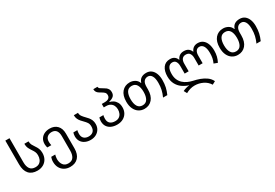

<svg xmlns="http://www.w3.org/2000/svg" viewBox="62 -2014 5015 3507"><g transform="rotate(-30 2569.5 -260.0)"><path d="M312 10Q197 10 136 -58.5Q75 -127 75 -259V-760H163V-250Q163 -165 198 -114Q233 -63 312 -63Q362 -63 394.5 -85.5Q427 -108 443 -146Q459 -184 459 -231Q459 -272 445.5 -302Q432 -332 412 -360Q388 -395 367.5 -435Q347 -475 347 -536H435Q435 -491 453 -457.5Q471 -424 495 -390Q518 -358 534 -319.5Q550 -281 550 -228Q550 -156 520 -102.5Q490 -49 436.5 -19.5Q383 10 312 10Z M866 250Q798 250 745.5 220.5Q693 191 664 138Q635 85 635 13Q635 -16 640.5 -41.5Q646 -67 653 -84H737Q732 -68 727.5 -42.5Q723 -17 723 5Q723 78 758.5 127.5Q794 177 866 177Q943 177 976.5 126Q1010 75 1010 -10V-314Q1010 -390 979 -431.5Q948 -473 883 -473Q825 -473 788.5 -440Q752 -407 752 -343Q752 -321 754.5 -301.5Q757 -282 761 -268H677Q673 -280 668.5 -300.5Q664 -321 664 -343Q664 -410 693.5 -455Q723 -500 772.5 -523Q822 -546 883 -546Q981 -546 1039.5 -486.5Q1098 -427 1098 -318V-6Q1098 116 1037 183Q976 250 866 250Z M1435 10Q1373 10 1322.5 -13Q1272 -36 1242.5 -81Q1213 -126 1213 -193Q1213 -215 1217.5 -235.5Q1222 -256 1226 -268H1310Q1306 -255 1303.5 -235.5Q1301 -216 1301 -193Q1301 -129 1337.5 -96Q1374 -63 1435 -63Q1496 -63 1531 -97Q1566 -131 1566 -198Q1566 -250 1544 -282.5Q1522 -315 1493 -343Q1469 -367 1445.5 -393.5Q1422 -420 1406 -454.5Q1390 -489 1390 -536H1478Q1478 -493 1501.5 -460.5Q1525 -428 1556 -397Q1581 -373 1604 -345Q1627 -317 1642 -281.5Q1657 -246 1657 -198Q1657 -136 1628 -89Q1599 -42 1549 -16Q1499 10 1435 10Z M1994 10Q1927 10 1874.5 -13Q1822 -36 1792 -81Q1762 -126 1762 -193Q1762 -215 1766.5 -235.5Q1771 -256 1775 -268H1859Q1855 -255 1852.5 -235.5Q1850 -216 1850 -193Q1850 -129 1888 -96Q1926 -63 1994 -63Q2044 -63 2077 -85Q2110 -107 2126 -144.5Q2142 -182 2142 -226Q2142 -268 2125.5 -304.5Q2109 -341 2073.5 -363.5Q2038 -386 1981 -386H1936V-459H1992Q2056 -459 2084 -482.5Q2112 -506 2112 -545Q2112 -584 2089 -605Q2066 -626 2037 -642Q2013 -656 1989.5 -671Q1966 -686 1951 -709.5Q1936 -733 1936 -770H2024Q2024 -744 2047.5 -727Q2071 -710 2102 -693Q2127 -680 2150 -662.5Q2173 -645 2188 -620Q2203 -595 2203 -557Q2203 -496 2165.5 -467Q2128 -438 2072 -424V-420Q2110 -413 2147 -389.5Q2184 -366 2208.5 -323.5Q2233 -281 2233 -216Q2233 -150 2203.5 -99Q2174 -48 2120 -19Q2066 10 1994 10Z M2570 10Q2506 10 2454.5 -22.5Q2403 -55 2373 -117.5Q2343 -180 2343 -269Q2343 -402 2405.5 -474Q2468 -546 2571 -546Q2627 -546 2676.5 -518Q2726 -490 2747 -433H2753Q2787 -546 2920 -546Q2983 -546 3026 -512.5Q3069 -479 3091.5 -420.5Q3114 -362 3114 -286Q3114 -201 3099 -135.5Q3084 -70 3053 0H2963Q2995 -71 3009.5 -134.5Q3024 -198 3024 -277Q3024 -374 2994 -423.5Q2964 -473 2912 -473Q2861 -473 2830 -436.5Q2799 -400 2799 -323V-269Q2799 -136 2736.5 -63Q2674 10 2570 10ZM2572 -63Q2642 -63 2675 -118.5Q2708 -174 2708 -269Q2708 -364 2675 -418Q2642 -472 2571 -472Q2500 -472 2467 -418Q2434 -364 2434 -269Q2434 -174 2467.5 -118.5Q2501 -63 2572 -63Z M3867 250Q3821 175 3740.5 136Q3660 97 3571 97Q3522 97 3475 110.5Q3428 124 3384 149L3349 85Q3380 70 3416 59Q3452 48 3486 46V43Q3414 20 3354.5 -22.5Q3295 -65 3259.5 -132Q3224 -199 3224 -294Q3224 -408 3274.5 -477Q3325 -546 3422 -546Q3478 -546 3512.5 -520.5Q3547 -495 3563 -451H3568Q3585 -495 3621.5 -520.5Q3658 -546 3713 -546Q3772 -546 3807 -520.5Q3842 -495 3858 -451H3863Q3880 -495 3916 -520.5Q3952 -546 4005 -546Q4070 -546 4114 -512Q4158 -478 4180.5 -417.5Q4203 -357 4203 -276Q4203 -212 4189.5 -157Q4176 -102 4148 -49L4072 -77Q4095 -126 4104 -172.5Q4113 -219 4113 -277Q4113 -374 4082.5 -423.5Q4052 -473 3998 -473Q3953 -473 3928 -439Q3903 -405 3903 -343V-182H3819V-343Q3819 -399 3794.5 -436Q3770 -473 3713 -473Q3661 -473 3634.5 -439Q3608 -405 3608 -343V-182H3524V-343Q3524 -399 3501 -436Q3478 -473 3428 -473Q3375 -473 3344.5 -429Q3314 -385 3314 -294Q3314 -224 3336.5 -172.5Q3359 -121 3398 -85Q3437 -49 3486.5 -26.5Q3536 -4 3590 8Q3658 22 3725.5 46.5Q3793 71 3848.5 111.5Q3904 152 3934 214Z M4540 10Q4476 10 4424.5 -22.5Q4373 -55 4343 -117.5Q4313 -180 4313 -269Q4313 -402 4375.5 -474Q4438 -546 4541 -546Q4597 -546 4646.5 -518Q4696 -490 4717 -433H4723Q4757 -546 4890 -546Q4953 -546 4996 -512.5Q5039 -479 5061.5 -420.5Q5084 -362 5084 -286Q5084 -201 5069 -135.5Q5054 -70 5023 0H4933Q4965 -71 4979.5 -134.5Q4994 -198 4994 -277Q4994 -374 4964 -423.5Q4934 -473 4882 -473Q4831 -473 4800 -436.5Q4769 -400 4769 -323V-269Q4769 -136 4706.5 -63Q4644 10 4540 10ZM4542 -63Q4612 -63 4645 -118.5Q4678 -174 4678 -269Q4678 -364 4645 -418Q4612 -472 4541 -472Q4470 -472 4437 -418Q4404 -364 4404 -269Q4404 -174 4437.5 -118.5Q4471 -63 4542 -63Z"/></g></svg>

Font: Noto Sans Living
Style: Regular
Weight: 400
Designer: Monotype Design Team
Foundry: Monotype Imaging Inc.
Version: Version 2.013; ttfautohint (v1.8.4.7-5d5b)